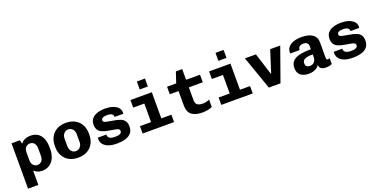

<svg xmlns="http://www.w3.org/2000/svg" viewBox="-18 -1652 5437 2753"><g transform="rotate(-20 2700.0 -275.0)"><path d="M69.5 181V-511H197.5L210.5 -453Q231 -483.5 268.5 -502.2Q306 -521 363 -521Q422 -521 467.2 -493.5Q512.5 -466 537.8 -408.8Q563 -351.5 563 -261V-249Q563 -163.5 534.8 -106Q506.5 -48.5 459.2 -19.2Q412 10 353.5 10Q308 10 275.8 -5.2Q243.5 -20.5 226.5 -38.5V181ZM315.5 -91.5Q353.5 -91.5 378.8 -118.8Q404 -146 404 -201V-309.5Q404 -348.5 392.2 -372.5Q380.5 -396.5 360.5 -408Q340.5 -419.5 315.5 -419.5Q292 -419.5 271.5 -408.5Q251 -397.5 238.8 -373.2Q226.5 -349 226.5 -309.5V-201Q226.5 -146 252 -118.8Q277.5 -91.5 315.5 -91.5Z M900 10Q819 10 760.8 -22.8Q702.5 -55.5 671.2 -113.8Q640 -172 640 -246V-265Q640 -341 671.5 -398.8Q703 -456.5 761 -488.8Q819 -521 898.5 -521Q980.5 -521 1039 -488.2Q1097.5 -455.5 1128.8 -398Q1160 -340.5 1160 -265V-246Q1160 -169.5 1128.5 -111.8Q1097 -54 1038.8 -22Q980.5 10 900 10ZM900 -90Q940 -90 966.5 -119.8Q993 -149.5 993 -198V-313Q993 -361.5 966.5 -391.2Q940 -421 900 -421Q860.5 -421 833.8 -391.2Q807 -361.5 807 -313V-198Q807 -149.5 833.8 -119.8Q860.5 -90 900 -90Z M1487.5 10Q1421 10 1369.2 -7Q1317.5 -24 1288 -58.5Q1258.5 -93 1258.5 -144.5Q1258.5 -148.5 1258.5 -153Q1258.5 -157.5 1259.5 -164H1390V-157.5Q1390 -125.5 1417 -107.8Q1444 -90 1500.5 -90Q1553.5 -90 1576.8 -104.5Q1600 -119 1600 -142.5Q1600 -159 1589.5 -169Q1579 -179 1547 -186.8Q1515 -194.5 1449 -204Q1385.5 -213.5 1344.8 -231.5Q1304 -249.5 1284.8 -280.2Q1265.5 -311 1265.5 -358Q1265.5 -415 1296.2 -451Q1327 -487 1380.5 -504Q1434 -521 1502 -521Q1561.5 -521 1611.2 -504.8Q1661 -488.5 1691.2 -458Q1721.5 -427.5 1721.5 -383.5Q1721.5 -379.5 1721.5 -374Q1721.5 -368.5 1719.5 -361H1587.5Q1587.5 -384.5 1576 -398Q1564.5 -411.5 1543.8 -417.2Q1523 -423 1494.5 -423Q1405 -423 1405 -375Q1405 -360.5 1415.5 -351.5Q1426 -342.5 1455.8 -335.5Q1485.5 -328.5 1543.5 -319.5Q1614.5 -309.5 1658 -291.5Q1701.5 -273.5 1721.5 -242.2Q1741.5 -211 1741.5 -160.5Q1741.5 -98.5 1709.8 -61Q1678 -23.5 1621 -6.8Q1564 10 1487.5 10Z M2053.5 0V-395.5H1884V-511H2210V0ZM1884 0V-112.5H2364V0ZM2061 -608V-729.5H2185V-608Z M2793.5 10.5Q2690.5 10.5 2633.2 -32.5Q2576 -75.5 2576 -180V-395.5H2442.5V-511H2582L2636.5 -674H2733V-511H2945.5V-395.5H2733V-194.5Q2733 -168 2743.8 -148.2Q2754.5 -128.5 2779 -118.2Q2803.5 -108 2845 -108Q2873.5 -108 2900.5 -115Q2927.5 -122 2945.5 -132V-18.5Q2919 -4.5 2876.8 3Q2834.5 10.5 2793.5 10.5Z M3253.5 0V-395.5H3084V-511H3410V0ZM3084 0V-112.5H3564V0ZM3261 -608V-729.5H3385V-608Z M3810 0 3630.5 -511H3798.5L3904 -177.5H3909.5L4016 -511H4169.5L3987.5 0Z M4417.5 10Q4339 10 4294 -27Q4249 -64 4249 -138.5Q4249 -198.5 4281.5 -236.5Q4314 -274.5 4383.5 -292.5Q4453 -310.5 4564 -310.5V-356.5Q4564 -388.5 4545.5 -406Q4527 -423.5 4487 -423.5Q4450.5 -423.5 4429.8 -406.8Q4409 -390 4409 -361.5V-354.5H4266Q4265.5 -361.5 4265 -364.2Q4264.5 -367 4264.5 -367.2Q4264.5 -367.5 4264.5 -368Q4264.5 -368.5 4264.5 -371.5Q4264.5 -440.5 4326.8 -480.8Q4389 -521 4493.5 -521Q4604.5 -521 4662.8 -479.5Q4721 -438 4721 -355V-119.5Q4721 -105 4727.2 -98Q4733.5 -91 4745 -91Q4760.5 -91 4773 -99V-9.5Q4758.5 -0.5 4734.8 4.8Q4711 10 4685.5 10Q4648 10 4626 2Q4604 -6 4594 -22Q4584 -38 4580 -63Q4564.5 -40.5 4541 -24Q4517.5 -7.5 4486.8 1.2Q4456 10 4417.5 10ZM4472.5 -90Q4502 -90 4522.2 -103.5Q4542.5 -117 4553.2 -140.8Q4564 -164.5 4564 -193.5V-232Q4507 -232 4472 -223.8Q4437 -215.5 4421 -198Q4405 -180.5 4405 -151.5Q4405 -121.5 4421.8 -105.8Q4438.5 -90 4472.5 -90Z M5087.5 10Q5021 10 4969.2 -7Q4917.5 -24 4888 -58.5Q4858.5 -93 4858.5 -144.5Q4858.5 -148.5 4858.5 -153Q4858.5 -157.5 4859.5 -164H4990V-157.5Q4990 -125.5 5017 -107.8Q5044 -90 5100.5 -90Q5153.5 -90 5176.8 -104.5Q5200 -119 5200 -142.5Q5200 -159 5189.5 -169Q5179 -179 5147 -186.8Q5115 -194.5 5049 -204Q4985.5 -213.5 4944.8 -231.5Q4904 -249.5 4884.8 -280.2Q4865.5 -311 4865.5 -358Q4865.5 -415 4896.2 -451Q4927 -487 4980.5 -504Q5034 -521 5102 -521Q5161.5 -521 5211.2 -504.8Q5261 -488.5 5291.2 -458Q5321.5 -427.5 5321.5 -383.5Q5321.5 -379.5 5321.5 -374Q5321.5 -368.5 5319.5 -361H5187.5Q5187.5 -384.5 5176 -398Q5164.5 -411.5 5143.8 -417.2Q5123 -423 5094.5 -423Q5005 -423 5005 -375Q5005 -360.5 5015.5 -351.5Q5026 -342.5 5055.8 -335.5Q5085.5 -328.5 5143.5 -319.5Q5214.5 -309.5 5258 -291.5Q5301.5 -273.5 5321.5 -242.2Q5341.5 -211 5341.5 -160.5Q5341.5 -98.5 5309.8 -61Q5278 -23.5 5221 -6.8Q5164 10 5087.5 10Z"/></g></svg>

Font: Chivo Mono Medium
Style: Regular
Weight: 500
Monospace: yes
Designer: Hector Gatti
Foundry: Omnibus-Type
Version: Version 1.008